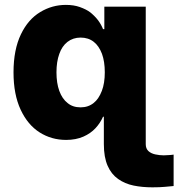

<svg xmlns="http://www.w3.org/2000/svg" viewBox="-20 -573 741 797"><path d="M612.8 204.6Q570.3 204.6 534.7 197.3Q498.5 189.9 470.2 169.9Q441.9 149.9 426.8 115.2Q411.1 79.6 411.1 25.4V-13.7H585V25.4Q585 43.9 596.2 54.2Q606.9 64 624.5 67.9Q642.6 71.8 659.7 71.8Q666.5 71.8 680.2 70.8Q683.6 70.8 690.2 70.1Q696.8 69.3 700.7 68.8V199.2Q674.8 202.1 664.1 202.6Q644 204.6 612.8 204.6ZM254.4 7.8Q193.8 7.8 144.5 -23.4Q95.2 -54.7 65.9 -117.2Q36.1 -180.7 36.1 -272.5Q36.1 -366.7 66.9 -430.7Q96.7 -492.7 147 -522.9Q196.3 -552.7 253.4 -552.7Q286.1 -552.7 311 -543.9Q339.4 -533.7 355 -521.5Q374 -505.9 387.2 -488.8Q400.4 -470.7 407.7 -452.1H481V-88.4H407.7Q396 -62 376.5 -41Q356 -19 326.2 -5.9Q294.9 7.8 254.4 7.8ZM585 -545.4V-13.7H411.1V-123.5L452.6 -271.5L413.1 -425.3V-545.4ZM314.5 -127.4Q346.2 -127.4 368.7 -145.5Q389.6 -161.6 402.8 -195.8Q415 -227.5 415 -272.9Q415 -317.4 403.3 -349.6Q390.6 -382.8 369.1 -399.4Q346.7 -417 314.5 -417Q283.2 -417 259.8 -398.9Q237.3 -381.3 226.1 -349.1Q214.4 -316.9 214.4 -272.9Q214.4 -228 226.1 -195.8Q238.3 -162.6 260.3 -145.5Q281.7 -127.4 314.5 -127.4Z"/></svg>

Font: My Font
Style: Regular
Weight: 500
Designer: Rasmus Andersson
Foundry: rsms
Version: Version 0.001